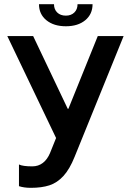

<svg xmlns="http://www.w3.org/2000/svg" viewBox="-20 -693 628 921"><path d="M128 208Q95 208 71 200V96Q89 105 135 105Q164 105 185.5 88.5Q207 72 220 41L249 -31L15 -520H139L305 -171H308L449 -520H573L338 59Q314 119 284 151.5Q254 184 217 196Q180 208 128 208ZM296 -567Q238 -567 202.5 -596Q167 -625 167 -673H239Q239 -648 254.5 -633Q270 -618 296 -618Q321 -618 336.5 -633Q352 -648 352 -673H424Q424 -625 389 -596Q354 -567 296 -567Z"/></svg>

Font: Non Bureau Medium
Style: Regular
Weight: 500
Designer: Jona Saucedo
Foundry: Non Foundry
Version: Version 1.000; ttfautohint (v1.8.4)